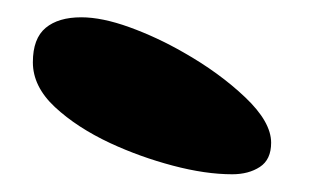

<svg xmlns="http://www.w3.org/2000/svg" viewBox="-20 -651 370 222"><path d="M248.5 -449.5Q217.5 -449.5 179.8 -459.5Q142 -469.5 107.5 -485.5Q69 -503.5 43.5 -527.2Q18 -551 18 -579Q18 -606.5 32.8 -618.8Q47.5 -631 74 -631Q98 -631 129.8 -619.5Q161.5 -608 192 -590.5Q233.5 -567 263.5 -538.5Q293.5 -510 293.5 -486Q293.5 -466.5 280.5 -458Q267.5 -449.5 248.5 -449.5Z"/></svg>

Font: Gluten ExtraBold
Style: Regular
Weight: 800
Designer: Tyler Finck
Foundry: Etcetera Type Company
Version: Version 1.300